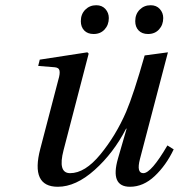

<svg xmlns="http://www.w3.org/2000/svg" viewBox="-20 -702 684 734"><path d="M497 -621Q497 -648 514 -665Q531 -682 556 -682Q578 -682 591 -667.5Q604 -653 604 -633Q604 -607 588 -589.5Q572 -572 546 -572Q523 -572 510 -585.5Q497 -599 497 -621ZM289 -621Q289 -648 306 -665Q323 -682 348 -682Q370 -682 383 -667.5Q396 -653 396 -633Q396 -607 380 -589.5Q364 -572 338 -572Q315 -572 302 -585.5Q289 -599 289 -621ZM126 -450 132 -474 314 -502 319 -497 223 -128Q200 -40 248 -40Q305 -40 364 -112Q423 -184 462 -274Q491 -342 533 -490L622 -502L515 -94Q501 -40 528 -40Q558 -40 620 -146L644 -131Q615 -70 571.5 -29Q528 12 477 12Q400 12 431 -96L464 -210H462Q414 -117 342 -52.5Q270 12 201 12Q96 12 134 -133L203 -397Q210 -420 207.5 -432Q205 -444 188 -445Z"/></svg>

Font: Lingua Franca
Style: Italic
Weight: 400
Italic angle: -13°
Version: Version 1.19